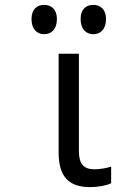

<svg xmlns="http://www.w3.org/2000/svg" viewBox="-20 -756 570 786"><path d="M362 -616C391 -616 414 -636 414 -678C414 -718 391 -736 362 -736C333 -736 310 -719 310 -678C310 -636 333 -616 362 -616ZM161 -616C190 -616 213 -636 213 -678C213 -718 190 -736 161 -736C132 -736 109 -719 109 -678C109 -636 132 -616 161 -616ZM349 10C381 10 415 4 435 -6V-74C422 -69 391 -63 367 -63C322 -63 303 -85 303 -138V-536H220V-132C220 -30 264 10 349 10Z"/></svg>

Font: Noto Sans Mono Condensed
Style: Regular
Weight: 400
Width: 3
Designer: Monotype Design Team
Foundry: Monotype Imaging Inc.
Version: Version 2.014